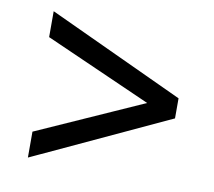

<svg xmlns="http://www.w3.org/2000/svg" viewBox="-58 -522 650 584"><g transform="rotate(10 266.5 -230.0)"><path d="M483 -261V-199L63 -4V-84L433 -249V-212L63 -376V-456Z"/></g></svg>

Font: Ysabeau Office SemiBold
Style: Regular
Weight: 600
Designer: Christian Thalmann (Catharsis Fonts)
Version: Version 2.001;gftools[0.9.30]; featfreeze: tnum,lnum,ss02